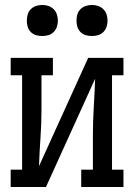

<svg xmlns="http://www.w3.org/2000/svg" viewBox="-20 -753 540 773"><path d="M23 0V-70H69V-450H23V-520H193V-450H147V-312Q147 -255 143 -198Q139 -141 137 -84L335 -520H477V-450H431V-70H477V0H307V-70H354V-208Q354 -265 357.5 -322Q361 -379 363 -436L165 0ZM350 -608Q337 -608 325 -611.5Q313 -615 304 -624Q295 -633 291.5 -645Q288 -657 288 -670Q288 -683 291.5 -695Q295 -707 304 -716Q313 -725 325 -729Q337 -733 350 -733Q363 -733 375 -729Q387 -725 396 -716Q405 -707 409 -695Q413 -683 413 -670Q413 -657 409 -645Q405 -633 396 -624Q387 -615 375 -611.5Q363 -608 350 -608ZM150 -608Q137 -608 125 -611.5Q113 -615 104 -624Q95 -633 91.5 -645Q88 -657 88 -670Q88 -683 91.5 -695Q95 -707 104 -716Q113 -725 125 -729Q137 -733 150 -733Q163 -733 175 -729Q187 -725 196 -716Q205 -707 209 -695Q213 -683 213 -670Q213 -657 209 -645Q205 -633 196 -624Q187 -615 175 -611.5Q163 -608 150 -608Z"/></svg>

Font: Iosevka Slab
Style: Regular
Weight: 400
Monospace: yes
Designer: Belleve Invis
Foundry: Belleve Invis
Version: Version 11.2.4; ttfautohint (v1.8.3)